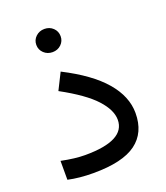

<svg xmlns="http://www.w3.org/2000/svg" viewBox="-126 -757 730 844"><g transform="rotate(-20 239.5 -335.5)"><path d="M122.6 -616.2Q122.6 -639.2 139.2 -654.8Q155.8 -670.4 179.7 -670.4Q203.6 -670.4 220 -654.8Q236.3 -639.2 236.3 -616.2Q236.3 -593.3 220 -577.6Q203.6 -562 179.7 -562Q155.8 -562 139.2 -577.6Q122.6 -593.3 122.6 -616.2ZM159.2 -87.9Q346.7 -87.9 346.7 -185.1Q346.7 -231 299.8 -282.2Q252.9 -333.5 144.5 -392.6L183.1 -469.7Q308.6 -405.8 369.4 -334.7Q430.2 -263.7 430.2 -186.5Q430.2 -94.7 366.9 -47.9Q303.7 -1 166.5 -1Q101.1 -1 48.3 -12.7V-101.1Q112.3 -87.9 159.2 -87.9Z"/></g></svg>

Font: Vazirmatn RD UI FD
Style: Regular
Weight: 400
Designer: Saber Rastikerdar
Foundry: Saber Rastikerdar
Version: Version 33.003